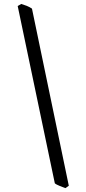

<svg xmlns="http://www.w3.org/2000/svg" viewBox="-20 -801 440 985"><path d="M315.9 164.1Q310.5 162.1 302.7 159.2Q294.9 156.2 286.9 153.1Q278.8 149.9 271.7 146.2Q264.6 142.6 261.2 139.2L70.8 -770L88.9 -780.8Q102.5 -776.9 117.2 -771Q131.8 -765.1 144 -756.8L333 151.9Z"/></svg>

Font: Gentium Plus Afr
Style: Italic
Weight: 400
Italic angle: -8°
Designer: J. Victor Gaultney, Annie Olsen, Iska Routamaa, Becca Hirsbrunner
Foundry: SIL International
Version: Version 5.000